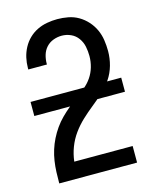

<svg xmlns="http://www.w3.org/2000/svg" viewBox="-112 -820 724 896"><g transform="rotate(-15 250.0 -371.5)"><path d="M62 0V-1Q62 -28 63 -54.5Q64 -81 68 -107.5Q72 -134 80 -159.5Q88 -185 100 -209Q112 -233 127.5 -255Q143 -277 162 -296Q181 -315 201.5 -332Q222 -349 243.5 -365Q265 -381 286 -398Q307 -415 322 -437Q337 -459 344.5 -485Q352 -511 352 -538Q352 -561 347.5 -583.5Q343 -606 329.5 -625Q316 -644 295 -653.5Q274 -663 251 -663Q230 -663 210 -655.5Q190 -648 176 -632.5Q162 -617 156 -596.5Q150 -576 150 -555V-551H60V-558Q60 -583 65.5 -607.5Q71 -632 83 -654.5Q95 -677 113 -694.5Q131 -712 153.5 -723Q176 -734 201 -738.5Q226 -743 251 -743Q277 -743 303.5 -738Q330 -733 353 -719.5Q376 -706 394 -686Q412 -666 423 -642Q434 -618 438 -591.5Q442 -565 442 -538Q442 -503 432.5 -469Q423 -435 403.5 -406Q384 -377 358 -353.5Q332 -330 304.5 -308Q277 -286 251.5 -262Q226 -238 205.5 -209.5Q185 -181 172.5 -148Q160 -115 156 -80H438V0ZM31 -334V-402H469V-334Z"/></g></svg>

Font: Iosevka Bendy Medium
Style: Regular
Weight: 500
Monospace: yes
Designer: Belleve Invis
Foundry: Belleve Invis
Version: Version 30.1.2